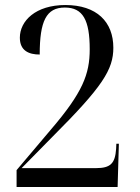

<svg xmlns="http://www.w3.org/2000/svg" viewBox="-20 -744 556 764"><path d="M46 0H448L453 -172H443L442 -151C438 -94 420 -75 362 -75H66L189 -200C388 -399 431 -467 431 -554C431 -657 365 -724 240 -724C122 -724 59 -661 59 -594C59 -542 95 -527 138 -527C138 -660 164 -714 238 -714C310 -714 337 -664 337 -548C337 -449 309 -376 183 -229L46 -67Z"/></svg>

Font: Noto Serif Display SemiCondensed
Style: Regular
Weight: 400
Width: 4
Designer: Monotype Design Team
Foundry: Monotype Imaging Inc.
Version: Version 2.009